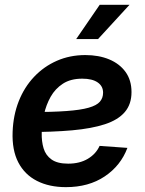

<svg xmlns="http://www.w3.org/2000/svg" viewBox="-20 -770 604 802"><path d="M255.4 11.7Q185.5 11.7 134.3 -14.4Q83 -40.5 56.4 -91.8Q29.8 -143.1 32.7 -219.2Q35.2 -288.6 58.3 -347.2Q81.5 -405.8 122.3 -449Q163.1 -492.2 217.5 -516.1Q272 -540 336.4 -540Q392.6 -540 436 -522Q479.5 -503.9 504.4 -469.5Q529.3 -435.1 529.3 -385.3Q529.3 -334.5 501.2 -301.8Q473.1 -269 418 -251Q362.8 -232.9 281 -225.6Q199.2 -218.3 91.8 -218.3L106 -301.8Q197.8 -301.8 257.3 -306.2Q316.9 -310.5 350.3 -320.1Q383.8 -329.6 397.2 -345.2Q410.6 -360.8 410.6 -382.8Q410.6 -410.2 387.9 -425.8Q365.2 -441.4 323.7 -441.4Q274.9 -441.4 242.7 -420.4Q210.4 -399.4 191.4 -365.5Q172.4 -331.5 163.8 -292Q155.3 -252.4 154.3 -215.3Q153.3 -179.7 162.1 -150.4Q170.9 -121.1 195.3 -103.8Q219.7 -86.4 264.6 -86.4Q313 -86.4 346.9 -106.7Q380.9 -127 396 -160.6L512.2 -152.3Q484.4 -78.1 417.5 -33.2Q350.6 11.7 255.4 11.7ZM298.3 -606.9 396.5 -750H521L389.6 -606.9Z"/></svg>

Font: Inter 24pt SemiBold
Style: Italic
Weight: 600
Italic angle: -9.3988°
Designer: Rasmus Andersson
Foundry: rsms
Version: Version 4.001;git-66647c0bb